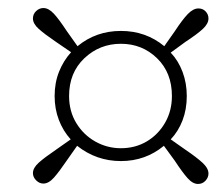

<svg xmlns="http://www.w3.org/2000/svg" viewBox="-20 -572 550 478"><path d="M152 -333Q152 -295 170 -265.5Q188 -236 217.5 -219.5Q247 -203 281 -203Q317 -203 345.5 -220Q374 -237 391 -266.5Q408 -296 408 -333Q408 -391 371 -427Q334 -463 281 -463Q228 -463 190 -427Q152 -391 152 -333ZM116 -333Q116 -366 127 -393.5Q138 -421 157 -442L119 -468Q91 -487 76.5 -500Q62 -513 62 -526Q62 -537 70 -544.5Q78 -552 88 -552Q101 -552 114 -538Q127 -524 146 -495L173 -457Q219 -495 281 -495Q343 -495 389 -457L415 -494Q434 -523 447.5 -537Q461 -551 474 -551Q485 -551 492 -543.5Q499 -536 499 -526Q499 -513 485 -500Q471 -487 442 -468L405 -441Q424 -421 434.5 -393Q445 -365 445 -333Q445 -300 434.5 -272.5Q424 -245 405 -225L442 -199Q470 -180 484.5 -166.5Q499 -153 499 -140Q499 -130 491.5 -122Q484 -114 473 -114Q460 -114 447 -128.5Q434 -143 415 -172L388 -209Q342 -171 281 -171Q220 -171 172 -209L146 -172Q127 -144 114 -129.5Q101 -115 88 -115Q78 -115 70 -123Q62 -131 62 -141Q62 -154 76.5 -167Q91 -180 119 -199L156 -225Q137 -246 126.5 -273.5Q116 -301 116 -333Z"/></svg>

Font: Source Serif 4 SmText Light
Style: Italic
Weight: 300
Italic angle: -12°
Designer: Frank Grießhammer
Foundry: Adobe
Version: Version 4.005;hotconv 1.1.0;makeotfexe 2.6.0